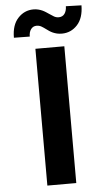

<svg xmlns="http://www.w3.org/2000/svg" viewBox="-62 -978 574 1017"><g transform="rotate(-5 225.5 -469.0)"><path d="M147.7 -727.3H301.5V0H147.7ZM39.4 -795.5Q39.4 -863.3 73.2 -899.5Q106.5 -935.7 154.8 -936.1Q168.7 -936.1 180.2 -933.2Q191.8 -930.4 201.7 -926Q211.6 -921.5 220.3 -915.8Q229 -910.2 236.9 -904.8Q249.3 -896 260.8 -889.4Q272.4 -882.8 285.9 -882.8Q306.5 -883.2 317.1 -898.3Q327.8 -913.4 328.1 -937.9L410.9 -935.4Q410.2 -867.5 377.1 -831.7Q343.8 -795.5 295.5 -795.1Q280.5 -795.1 268.6 -797.9Q256.7 -800.8 246.8 -805.2Q236.9 -809.7 228.7 -815.2Q220.5 -820.7 213.1 -826.3Q201.3 -835.2 190 -841.8Q178.6 -848.4 164.4 -848.4Q146 -848.4 134.8 -833.8Q123.6 -819.2 123.6 -794.4Z"/></g></svg>

Font: Inter P
Style: Bold
Weight: 700
Designer: Rasmus Andersson
Foundry: rsms
Version: Version 3.018;git-588b23468